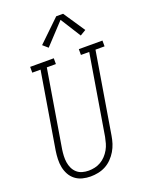

<svg xmlns="http://www.w3.org/2000/svg" viewBox="-176 -1056 895 1153"><g transform="rotate(-20 271.5 -479.5)"><path d="M198 8Q172 8 146.5 1.5Q121 -5 101 -20.5Q81 -36 69 -58Q57 -80 52 -105Q47 -130 48 -157Q49 -184 53 -210L134 -698H81V-735H232V-698H174L92 -204Q89 -184 88 -163Q87 -142 90 -122Q93 -102 101.5 -84Q110 -66 124.5 -53Q139 -40 158.5 -34.5Q178 -29 199 -29Q219 -29 239 -33.5Q259 -38 277 -48.5Q295 -59 309.5 -74.5Q324 -90 334.5 -108.5Q345 -127 350.5 -146.5Q356 -166 360 -186L445 -698H392V-735H543V-698H485L399 -180Q395 -155 387.5 -131.5Q380 -108 367 -86Q354 -64 335.5 -45Q317 -26 294.5 -14Q272 -2 247 3Q222 8 198 8ZM225 -805 193 -833 332 -967H376L468 -830L431 -808L349 -938Z"/></g></svg>

Font: Iosevka Curly Slab XLtObl
Style: Regular
Weight: 200
Italic angle: -9°
Monospace: yes
Designer: Belleve Invis
Foundry: Belleve Invis
Version: Version 11.1.0; ttfautohint (v1.8.3)